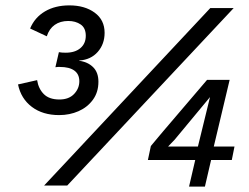

<svg xmlns="http://www.w3.org/2000/svg" viewBox="-20 -690 927 714"><path d="M200 -262Q139 -262 98.5 -292.5Q58 -323 47 -376L118 -392Q123 -360 143 -340Q163 -320 201 -320Q236 -320 255.5 -340.5Q275 -361 275 -388Q275 -414 256.5 -427.5Q238 -441 203 -441Q199 -441 195 -441Q191 -441 186 -440L199 -496Q204 -495 210.5 -494.5Q217 -494 224 -494Q259 -494 279 -511Q299 -528 299 -557Q299 -586 280 -599Q261 -612 234 -612Q204 -612 183.5 -597.5Q163 -583 154 -555L92 -584Q109 -625 147 -647.5Q185 -670 238 -670Q295 -670 332 -643Q369 -616 369 -568Q369 -526 343.5 -497Q318 -468 275 -465L274 -464Q306 -460 326 -440.5Q346 -421 346 -386Q346 -347 325.5 -319Q305 -291 272 -276.5Q239 -262 200 -262ZM144 0 762 -660H849L230 0ZM683 4 706 -95H530L541 -147Q550 -158 556 -165Q562 -172 568.5 -180Q575 -188 587 -202L750 -393H834L775 -145H852L842 -95H765L742 4ZM605 -145H716L761 -329L629 -170Q622 -163 616 -156.5Q610 -150 605 -145Z"/></svg>

Font: Work Sans
Style: Italic
Weight: 400
Italic angle: -13°
Designer: Wei Huang
Foundry: Wei Huang
Version: Version 2.012